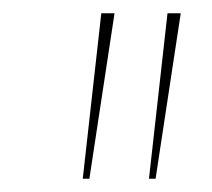

<svg xmlns="http://www.w3.org/2000/svg" viewBox="-20 -800 320 290"><path d="M115 -530H105L133 -780H153ZM215 -530H205L233 -780H253Z"/></svg>

Font: Tanohe Sans Thin
Style: Italic
Weight: 100
Designer: Village Type and Design LLC & Cristiano Sobral
Foundry: Cooper Hewitt Smithsonian Design Museum
Version: Version 1.00;September 29, 2021;FontCreator 13.0.0.2655 64-b